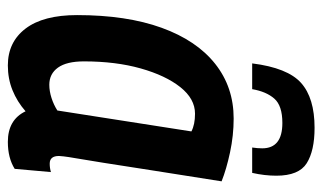

<svg xmlns="http://www.w3.org/2000/svg" viewBox="-182 -610 802 477"><g transform="rotate(90 218.5 -371.0)"><path d="M332 10Q277 10 256 -34Q232 -13 203.5 -1.5Q175 10 142 10Q84 10 50.5 -34Q17 -78 17 -162Q17 -285 48.5 -372Q80 -459 138 -505Q196 -551 274 -551Q316 -551 358 -542Q400 -533 430 -521Q413 -415 402 -343.5Q391 -272 384 -228Q377 -184 373 -161Q369 -138 368 -128.5Q367 -119 367 -117Q367 -94 386 -94Q397 -94 407 -97L399 -7Q372 10 332 10ZM254 -113 306 -446Q289 -455 262 -455Q225 -455 196 -418.5Q167 -382 149.5 -320Q132 -258 132 -179Q132 -136 147.5 -114.5Q163 -93 190 -93Q206 -93 223 -98.5Q240 -104 254 -113ZM297 -752Q354 -752 385 -732.5Q416 -713 416 -657Q416 -628 409 -597H346Q347 -604 347.5 -610Q348 -616 348 -622Q348 -672 285 -672Q242 -672 224.5 -652Q207 -632 201 -597H137Q148 -685 185.5 -718.5Q223 -752 297 -752Z"/></g></svg>

Font: Georama SemiCondensed SemiBold
Style: Italic
Weight: 600
Width: 4
Italic angle: -9°
Designer: Jean-Baptiste Levee
Foundry: Production Type
Version: Version 1.000